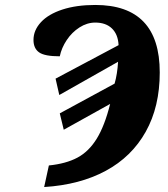

<svg xmlns="http://www.w3.org/2000/svg" viewBox="-20 -744 676 774"><path d="M177 -77Q246 -84 292 -108.5Q338 -133 370 -185Q402 -237 424 -325L237 -221L221 -287L442 -407Q453 -445 456 -495L219 -361L204 -427L458 -562Q456 -605 431.5 -629Q407 -653 364 -653Q331 -653 300.5 -633.5Q270 -614 249 -582.5Q228 -551 221 -517Q160 -517 137.5 -533Q115 -549 115 -583Q115 -622 145 -654.5Q175 -687 231.5 -705.5Q288 -724 364 -724Q624 -724 624 -452Q624 -314 567.5 -213Q511 -112 406.5 -55.5Q302 1 158 10Z"/></svg>

Font: Noto Serif NarrowBlack
Style: Italic
Weight: 900
Width: 4
Italic angle: -12°
Designer: Monotype Design Team
Foundry: Monotype Imaging Inc.
Version: Version 1.001